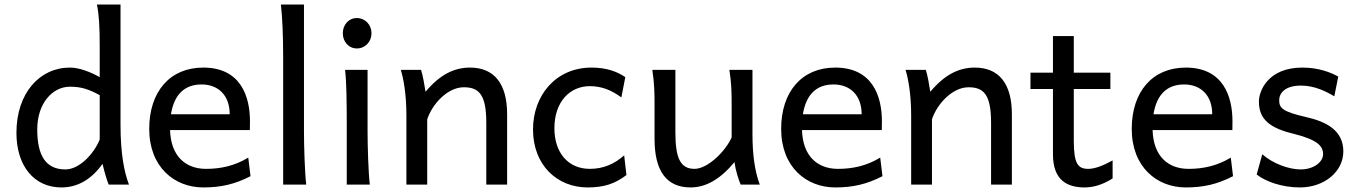

<svg xmlns="http://www.w3.org/2000/svg" viewBox="-20 -801 5890 833"><path d="M502.9 -781.2H400.4C409.7 -740.2 412.6 -681.2 412.6 -603V-466.3C374.5 -487.8 324.7 -507.8 283.2 -507.8C152.3 -507.8 51.3 -397.5 51.3 -224.6C51.3 -81.5 127.4 12.2 246.6 12.2C318.4 12.2 378.4 -24.4 424.8 -90.3C433.1 -54.2 444.3 -16.6 451.7 0H539.6C518.6 -54.7 502.9 -135.7 502.9 -258.8ZM412.6 -195.3C385.7 -130.9 323.2 -65.9 263.7 -65.9C178.7 -65.9 141.6 -126 141.6 -239.3C141.6 -355 209.5 -424.8 283.2 -424.8C332.5 -424.8 364.3 -414.1 412.6 -388.2Z M1064 -236.8C1064.5 -245.6 1064.5 -266.1 1064.5 -274.9C1064.5 -384.8 1022.9 -507.8 861.8 -507.8C717.3 -507.8 627.4 -403.3 627.4 -241.7C627.4 -75.7 737.3 12.2 861.8 12.2C937 12.2 997.6 -1 1066.9 -36.6L1057.1 -117.2C997.6 -81.1 937 -68.4 874 -68.4C785.6 -68.4 721.2 -122.6 717.8 -236.8ZM854.5 -434.6C925.3 -434.6 976.6 -389.2 976.6 -305.2H721.7C735.8 -393.6 783.2 -434.6 854.5 -434.6Z M1298.8 -781.2H1198.7C1205.1 -725.1 1208.5 -646.5 1208.5 -551.8V0H1308.6C1302.2 -53.2 1298.8 -168.9 1298.8 -231.9Z M1574.7 -498H1477.1C1483.4 -446.8 1484.4 -354 1484.4 -258.8V0H1584.5C1578.1 -52.2 1574.7 -168.9 1574.7 -231.9ZM1467.3 -656.7C1467.3 -620.6 1492.2 -590.8 1528.3 -590.8C1564.9 -590.8 1591.8 -620.6 1591.8 -656.7C1591.8 -692.9 1564.9 -722.7 1528.3 -722.7C1492.2 -722.7 1467.3 -692.9 1467.3 -656.7Z M2180.2 0V-305.2C2180.2 -439.5 2123 -507.8 2019 -507.8C1950.2 -507.8 1888.2 -477.1 1826.2 -402.8C1822.8 -426.3 1814 -477.5 1806.6 -498H1718.8C1729.5 -464.4 1743.2 -396 1743.2 -300.3V0H1833.5V-283.2C1855 -349.6 1921.9 -422.4 1992.2 -422.4C2058.1 -422.4 2089.8 -390.6 2089.8 -268.6V0Z M2688 -127C2645.5 -89.4 2597.7 -68.4 2539.1 -68.4C2444.3 -68.4 2385.3 -139.2 2385.3 -244.1C2385.3 -359.4 2452.1 -427.2 2539.1 -427.2C2589.4 -427.2 2631.8 -410.6 2675.8 -378.4L2692.9 -466.3C2657.2 -490.7 2611.3 -507.8 2546.4 -507.8C2391.1 -507.8 2292.5 -386.7 2292.5 -239.3C2292.5 -83.5 2398.4 12.2 2529.3 12.2C2602.5 12.2 2648.4 -4.4 2697.8 -41.5Z M3276.4 0C3255.9 -54.7 3244.6 -125 3244.6 -219.7V-498H3144.5C3153.3 -438.5 3154.3 -406.2 3154.3 -341.8V-205.1C3128.4 -145.5 3050.8 -68.4 2993.2 -68.4C2931.2 -68.4 2910.2 -116.2 2910.2 -227.1V-498H2810.1C2818.8 -439.5 2819.8 -403.8 2819.8 -341.8V-197.8C2819.8 -58.6 2872.1 12.2 2976.1 12.2C3044.4 12.2 3107.4 -25.9 3166.5 -97.7C3171.4 -61 3184.1 -22.5 3193.4 0Z M3805.7 -236.8C3806.2 -245.6 3806.2 -266.1 3806.2 -274.9C3806.2 -384.8 3764.6 -507.8 3603.5 -507.8C3459 -507.8 3369.1 -403.3 3369.1 -241.7C3369.1 -75.7 3479 12.2 3603.5 12.2C3678.7 12.2 3739.3 -1 3808.6 -36.6L3798.8 -117.2C3739.3 -81.1 3678.7 -68.4 3615.7 -68.4C3527.3 -68.4 3462.9 -122.6 3459.5 -236.8ZM3596.2 -434.6C3667 -434.6 3718.3 -389.2 3718.3 -305.2H3463.4C3477.5 -393.6 3524.9 -434.6 3596.2 -434.6Z M4370.1 0V-305.2C4370.1 -439.5 4313 -507.8 4209 -507.8C4140.1 -507.8 4078.1 -477.1 4016.1 -402.8C4012.7 -426.3 4003.9 -477.5 3996.6 -498H3908.7C3919.4 -464.4 3933.1 -396 3933.1 -300.3V0H4023.4V-283.2C4044.9 -349.6 4111.8 -422.4 4182.1 -422.4C4248 -422.4 4279.8 -390.6 4279.8 -268.6V0Z M4450.7 -415H4548.3V-131.8C4548.3 -19 4609.9 12.2 4686 12.2C4720.2 12.2 4762.2 2 4807.1 -26.9V-105C4764.2 -81.1 4729 -68.4 4701.2 -68.4C4657.2 -68.4 4638.7 -89.8 4638.7 -190.4V-415H4797.4V-485.8H4638.7V-644.5H4548.3V-485.8H4450.7Z M5326.7 -236.8C5327.1 -245.6 5327.1 -266.1 5327.1 -274.9C5327.1 -384.8 5285.6 -507.8 5124.5 -507.8C4980 -507.8 4890.1 -403.3 4890.1 -241.7C4890.1 -75.7 5000 12.2 5124.5 12.2C5199.7 12.2 5260.3 -1 5329.6 -36.6L5319.8 -117.2C5260.3 -81.1 5199.7 -68.4 5136.7 -68.4C5048.3 -68.4 4983.9 -122.6 4980.5 -236.8ZM5117.2 -434.6C5188 -434.6 5239.3 -389.2 5239.3 -305.2H4984.4C4998.5 -393.6 5045.9 -434.6 5117.2 -434.6Z M5786.1 -468.8C5752.4 -487.3 5700.7 -507.8 5629.9 -507.8C5481.4 -507.8 5441.9 -406.2 5441.9 -361.3C5441.9 -300.8 5467.3 -251 5585.9 -222.2C5695.3 -195.3 5720.2 -168.5 5720.2 -131.8C5720.2 -98.1 5679.7 -65.9 5622.6 -65.9C5570.8 -65.9 5500.5 -92.3 5456.5 -131.8L5432.1 -43.9C5470.7 -13.7 5541 12.2 5620.1 12.2C5725.1 12.2 5808.1 -56.2 5808.1 -144C5808.1 -234.9 5735.4 -272.9 5647 -293C5544.4 -316.4 5529.8 -332 5529.8 -366.2C5529.8 -395.5 5553.2 -429.7 5625 -429.7C5685.5 -429.7 5736.3 -402.3 5769 -383.3Z"/></svg>

Font: Andika
Style: Regular
Weight: 400
Designer: Victor Gaultney, Annie Olsen, Julie Remington, Don Collingsworth, Eric Hays
Foundry: SIL International
Version: Version 1.000